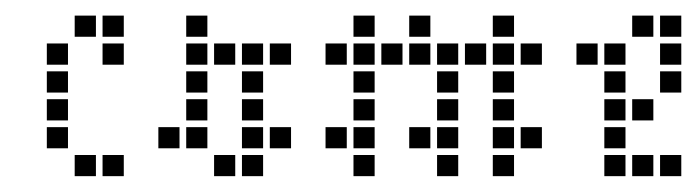

<svg xmlns="http://www.w3.org/2000/svg" viewBox="-20 -230 897 246"><path d="M75.7 -31.4V-4.3H102.9V-31.4ZM40 -67.1V-40H67.1V-67.1ZM40 -102.9V-75.7H67.1V-102.9ZM40 -138.6V-111.4H67.1V-138.6ZM40 -174.3V-147.1H67.1V-174.3ZM75.7 -210V-182.9H102.9V-210ZM111.4 -210V-182.9H138.6V-210ZM111.4 -174.3V-147.1H138.6V-174.3ZM111.4 -31.4V-4.3H138.6V-31.4Z M218.6 -67.1V-40H245.7V-67.1ZM218.6 -102.9V-75.7H245.7V-102.9ZM218.6 -138.6V-111.4H245.7V-138.6ZM254.3 -31.4V-4.3H281.4V-31.4ZM290 -31.4V-4.3H317.1V-31.4ZM290 -174.3V-147.1H317.1V-174.3ZM218.6 -174.3V-147.1H245.7V-174.3ZM290 -138.6V-111.4H317.1V-138.6ZM290 -102.9V-75.7H317.1V-102.9ZM290 -67.1V-40H317.1V-67.1ZM325.7 -174.3V-147.1H352.9V-174.3ZM254.3 -174.3V-147.1H281.4V-174.3ZM182.9 -67.1V-40H210V-67.1ZM218.6 -210V-182.9H245.7V-210ZM325.7 -67.1V-40H352.9V-67.1Z M432.9 -174.3V-147.1H460V-174.3ZM432.9 -138.6V-111.4H460V-138.6ZM432.9 -102.9V-75.7H460V-102.9ZM432.9 -31.4V-4.3H460V-31.4ZM432.9 -67.1V-40H460V-67.1ZM397.1 -67.1V-40H424.3V-67.1ZM397.1 -174.3V-147.1H424.3V-174.3ZM432.9 -210V-182.9H460V-210ZM468.6 -174.3V-147.1H495.7V-174.3ZM504.3 -210V-182.9H531.4V-210ZM540 -138.6V-111.4H567.1V-138.6ZM540 -102.9V-75.7H567.1V-102.9ZM540 -67.1V-40H567.1V-67.1ZM540 -31.4V-4.3H567.1V-31.4ZM504.3 -67.1V-40H531.4V-67.1ZM504.3 -174.3V-147.1H531.4V-174.3ZM540 -174.3V-147.1H567.1V-174.3ZM575.7 -174.3V-147.1H602.9V-174.3ZM611.4 -210V-182.9H638.6V-210ZM611.4 -174.3V-147.1H638.6V-174.3ZM647.1 -174.3V-147.1H674.3V-174.3ZM611.4 -138.6V-111.4H638.6V-138.6ZM611.4 -102.9V-75.7H638.6V-102.9ZM611.4 -67.1V-40H638.6V-67.1ZM611.4 -31.4V-4.3H638.6V-31.4ZM647.1 -67.1V-40H674.3V-67.1Z M754.3 -67.1V-40H781.4V-67.1ZM754.3 -102.9V-75.7H781.4V-102.9ZM754.3 -138.6V-111.4H781.4V-138.6ZM754.3 -174.3V-147.1H781.4V-174.3ZM790 -210V-182.9H817.1V-210ZM790 -31.4V-4.3H817.1V-31.4ZM825.7 -174.3V-147.1H852.9V-174.3ZM825.7 -138.6V-111.4H852.9V-138.6ZM790 -102.9V-75.7H817.1V-102.9ZM825.7 -31.4V-4.3H852.9V-31.4ZM754.3 -31.4V-4.3H781.4V-31.4ZM718.6 -174.3V-147.1H745.7V-174.3ZM825.7 -210V-182.9H852.9V-210Z"/></svg>

Font: Gossip Low Square
Style: Regular
Weight: 400
Width: 3
Designer: Deborah Khodanovich
Version: Version 1.001;Glyphs 3.3.1 (3343)